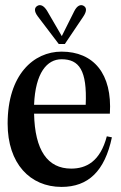

<svg xmlns="http://www.w3.org/2000/svg" viewBox="-20 -719 476 755"><path d="M222 16C327 16 392 -46 420 -179L400 -183C374 -83 318 -56 260 -56C167 -56 117 -128 114 -272H412C422 -429 348 -516 222 -516C112 -516 10 -425 10 -233C10 -76 98 16 222 16ZM114 -307C119 -433 165 -486 222 -486C291 -486 323 -443 317 -307ZM127 -696C115 -689 113 -675 129 -654L211 -546H235L307 -653C322 -675 321 -689 309 -696C297 -703 283 -697 272 -675L223 -577L166 -675C153 -697 139 -703 127 -696Z"/></svg>

Font: RL Madena
Style: Regular
Weight: 400
Designer: I Kadek Wantara Putra
Foundry: Roughlines ID
Version: Version 1.000;Glyphs 3.1.2 (3151)